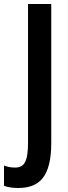

<svg xmlns="http://www.w3.org/2000/svg" viewBox="-73 -734 342 959"><path d="M18 205C124 205 183 148 183 -20V-714H67V-22C67 72 49 103 2 103C-19 103 -37 99 -53 93V194C-32 202 -7 205 18 205Z"/></svg>

Font: Noto Sans Arabic UI XCn SmBd
Style: Regular
Weight: 600
Width: 2
Designer: Monotype Design Team, Nadine Chahine and Nizar Qandah
Foundry: Monotype Imaging Inc.
Version: Version 2.010